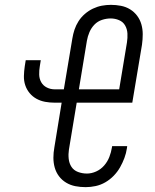

<svg xmlns="http://www.w3.org/2000/svg" viewBox="-20 -763 640 791"><path d="M333 8Q311 8 290.5 4Q270 0 252.5 -10.5Q235 -21 223 -37Q211 -53 205.5 -72.5Q200 -92 200 -113Q200 -134 204 -156L234 -340H205Q185 -340 166 -343.5Q147 -347 130.5 -356Q114 -365 102 -379.5Q90 -394 84 -412Q78 -430 78.5 -450Q79 -470 82 -490L86 -515H148L144 -490Q141 -473 141.5 -455.5Q142 -438 150 -424Q158 -410 173 -402.5Q188 -395 205 -395H243L278 -604Q281 -623 287 -641Q293 -659 303.5 -675.5Q314 -692 329.5 -705.5Q345 -719 363 -727.5Q381 -736 399.5 -739.5Q418 -743 437 -743Q458 -743 478.5 -739Q499 -735 516 -724.5Q533 -714 545 -698Q557 -682 562.5 -662.5Q568 -643 568 -622Q568 -601 565 -579L525 -340H296L264 -147Q261 -128 263 -109Q265 -90 274.5 -75.5Q284 -61 301.5 -54.5Q319 -48 338 -48Q357 -48 376 -56.5Q395 -65 409 -81Q423 -97 430.5 -116.5Q438 -136 441 -155L442 -161H504L503 -153Q500 -132 492.5 -112Q485 -92 474.5 -73.5Q464 -55 448.5 -39Q433 -23 414 -12Q395 -1 374 3.5Q353 8 333 8ZM305 -395H471L503 -588Q506 -607 505 -625Q504 -643 495.5 -658Q487 -673 470.5 -680Q454 -687 436 -687Q418 -687 400 -681Q382 -675 369 -661.5Q356 -648 348.5 -630.5Q341 -613 338 -595Z"/></svg>

Font: Iosevka HT Light Extended
Style: Italic
Weight: 300
Width: 7
Italic angle: -9°
Monospace: yes
Designer: Belleve Invis
Foundry: Belleve Invis
Version: Version 32.3.0; ttfautohint (v1.8.4)